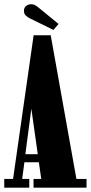

<svg xmlns="http://www.w3.org/2000/svg" viewBox="-22 -862 418 882"><path d="M-2.5 0V-40H38L132.5 -700H211L329 -40H375.5V0H132V-40H167.5L156.5 -116.5H90L80 -40H112.5V0ZM94.5 -153.5H151.5L122 -362.5ZM223.5 -724.5 118.5 -776Q103 -783.5 95.5 -791.5Q88 -799.5 88 -813.5Q88 -826 97.5 -834.2Q107 -842.5 121 -842.5Q132 -842.5 139.2 -838.2Q146.5 -834 154 -828L247 -752Z"/></svg>

Font: Imbue 10pt Black
Style: Regular
Weight: 900
Designer: Tyler Finck
Foundry: Etcetera Type Company
Version: Version 1.102; ttfautohint (v1.8.3)